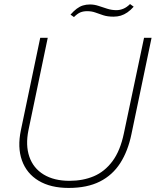

<svg xmlns="http://www.w3.org/2000/svg" viewBox="-20 -915 766 945"><path d="M318 10Q229 10 170 -25.5Q111 -61 88 -125.5Q65 -190 83 -275L178 -729H215L120 -274Q105 -200 124.5 -143.5Q144 -87 195 -56Q246 -25 322 -25Q388 -25 441.5 -47.5Q495 -70 533.5 -121.5Q572 -173 590 -260L689 -729H726L627 -255Q610 -172 572 -112.5Q534 -53 471.5 -21.5Q409 10 318 10ZM539 -833Q509 -833 488 -840Q467 -847 449 -853.5Q431 -860 409 -860Q390 -860 375.5 -854Q361 -848 344 -831L327 -843Q343 -861 357.5 -872Q372 -883 388 -888Q404 -893 423 -893Q444 -893 465 -886Q486 -879 508 -872Q530 -865 553 -865Q570 -865 587 -872Q604 -879 620 -895L638 -882Q623 -865 607 -854Q591 -843 574.5 -838Q558 -833 539 -833Z"/></svg>

Font: Mona Sans
Style: Italic
Weight: 200
Italic angle: -11.6951°
Designer: Deni Anggara
Foundry: GitHub
Version: Version 2.000